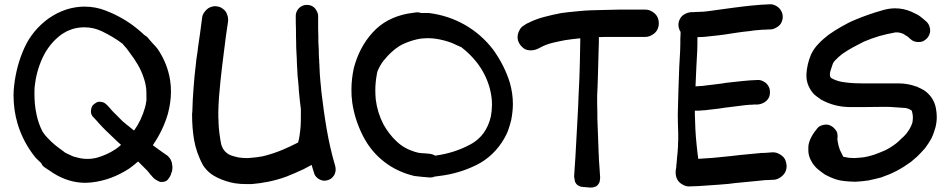

<svg xmlns="http://www.w3.org/2000/svg" viewBox="-20 -792 4359 879"><path d="M143.6 -69.3C151.4 -61.5 160.2 -53.7 168.9 -44.9C171.9 -37.1 176.8 -31.2 183.6 -26.4C190.4 -21.5 197.3 -17.6 204.1 -12.7C210.9 -7.8 217.8 -3.9 224.6 1C271.5 30.3 320.3 44.9 370.1 44.9C379.9 44.9 389.6 43.9 400.4 43C460.9 36.1 518.6 14.6 573.2 -21.5C586.9 -31.2 599.6 -42 612.3 -52.7L653.3 -11.7C658.2 -6.8 662.1 -1 667 4.9C671.9 10.7 676.8 16.6 681.6 21.5C686.5 26.4 692.4 31.2 699.2 34.2C700.2 35.2 701.2 35.2 702.1 35.2C707 39.1 712.9 41 717.8 41H721.7C726.6 41 732.4 40 737.3 38.1C744.1 35.2 749 30.3 752 25.4L757.8 16.6C758.8 13.7 760.7 9.8 762.7 6.8L764.6 -1C765.6 -2.9 766.6 -4.9 767.6 -7.8C768.6 -14.6 769.5 -20.5 769.5 -26.4V-28.3C768.6 -35.2 767.6 -41 766.6 -47.9C765.6 -50.8 764.6 -52.7 763.7 -55.7C762.7 -57.6 761.7 -59.6 760.7 -62.5C758.8 -65.4 756.8 -67.4 755.9 -69.3C753.9 -72.3 752 -74.2 750 -76.2L747.1 -79.1C746.1 -79.1 745.1 -80.1 744.1 -81.1L728.5 -91.8C718.8 -98.6 710 -105.5 701.2 -111.3C694.3 -116.2 686.5 -122.1 679.7 -127C680.7 -128.9 681.6 -130.9 682.6 -131.8C711.9 -174.8 734.4 -221.7 749 -272.5C757.8 -306.6 762.7 -339.8 762.7 -372.1C762.7 -389.6 761.7 -407.2 758.8 -424.8C751 -474.6 732.4 -522.5 702.1 -567.4C695.3 -576.2 687.5 -585 678.7 -593.8C670.9 -602.5 663.1 -611.3 656.2 -620.1C651.4 -625 646.5 -628.9 640.6 -631.8C633.8 -638.7 627 -644.5 620.1 -650.4C574.2 -690.4 522.5 -720.7 464.8 -743.2C432.6 -755.9 400.4 -761.7 367.2 -761.7C340.8 -761.7 313.5 -757.8 285.2 -749C270.5 -744.1 255.9 -738.3 242.2 -731.4C229.5 -724.6 215.8 -716.8 203.1 -708C153.3 -671.9 116.2 -627 91.8 -573.2C67.4 -519.5 51.8 -461.9 44.9 -401.4C43 -386.7 42 -371.1 42 -355.5C42 -311.5 47.9 -267.6 60.5 -225.6C77.1 -169.9 104.5 -117.2 143.6 -69.3ZM264.6 -103.5C253.9 -111.3 243.2 -119.1 232.4 -127.9C220.7 -137.7 209 -148.4 198.2 -160.2C189.5 -168.9 181.6 -178.7 174.8 -189.5C162.1 -213.9 153.3 -239.3 147.5 -266.6C140.6 -297.9 137.7 -329.1 137.7 -361.3C137.7 -372.1 137.7 -383.8 138.7 -395.5C143.6 -441.4 155.3 -485.4 174.8 -527.3C194.3 -569.3 222.7 -605.5 260.7 -633.8C269.5 -639.6 278.3 -644.5 287.1 -649.4C295.9 -653.3 305.7 -657.2 315.4 -660.2C333 -665 349.6 -667 366.2 -667C394.5 -667 420.9 -661.1 447.3 -648.4C481.4 -631.8 512.7 -613.3 541 -591.8C544.9 -586.9 548.8 -582 553.7 -577.1C557.6 -572.3 561.5 -568.4 564.5 -563.5C568.4 -558.6 572.3 -553.7 575.2 -548.8C588.9 -531.2 600.6 -513.7 611.3 -495.1C622.1 -476.6 630.9 -457 637.7 -436.5C643.6 -419.9 647.5 -402.3 649.4 -384.8C650.4 -374 650.4 -362.3 650.4 -349.6V-332L649.4 -327.1C648.4 -318.4 646.5 -308.6 643.6 -298.8C632.8 -260.7 616.2 -225.6 593.8 -194.3L574.2 -210C569.3 -213.9 565.4 -217.8 560.5 -220.7L546.9 -232.4C545.9 -233.4 544.9 -233.4 543.9 -234.4L523.4 -254.9L496.1 -282.2C491.2 -287.1 487.3 -292 483.4 -296.9C478.5 -301.8 474.6 -305.7 470.7 -310.5C465.8 -315.4 460 -320.3 453.1 -323.2C446.3 -325.2 440.4 -326.2 435.5 -326.2H431.6C424.8 -325.2 418 -321.3 412.1 -316.4C405.3 -311.5 401.4 -306.6 399.4 -299.8C397.5 -294.9 396.5 -289.1 396.5 -283.2V-278.3C397.5 -269.5 400.4 -262.7 405.3 -257.8C410.2 -252 416 -246.1 420.9 -241.2L436.5 -223.6C441.4 -218.8 445.3 -213.9 450.2 -209L464.8 -194.3L513.7 -147.5C520.5 -140.6 527.3 -134.8 534.2 -128.9C526.4 -122.1 518.6 -115.2 509.8 -109.4C483.4 -91.8 455.1 -79.1 424.8 -70.3C410.2 -66.4 395.5 -64.5 380.9 -64.5C364.3 -64.5 348.6 -66.4 332 -71.3C322.3 -73.2 312.5 -76.2 303.7 -81.1C294.9 -85 286.1 -88.9 277.3 -93.8C273.4 -96.7 269.5 -100.6 264.6 -103.5Z M1418 0C1419.9 8.8 1424.8 15.6 1432.6 22.5C1439.5 28.3 1447.3 32.2 1456.1 34.2C1459 35.2 1462.9 35.2 1465.8 35.2C1470.7 35.2 1476.6 34.2 1482.4 32.2C1491.2 29.3 1499 24.4 1503.9 17.6C1509.8 11.7 1513.7 3.9 1515.6 -5.9C1516.6 -9.8 1516.6 -13.7 1516.6 -17.6C1516.6 -22.5 1515.6 -27.3 1514.6 -32.2C1498 -87.9 1485.4 -144.5 1475.6 -201.2C1465.8 -257.8 1458 -315.4 1451.2 -373C1450.2 -381.8 1450.2 -389.6 1449.2 -396.5C1448.2 -403.3 1448.2 -409.2 1447.3 -414.1C1445.3 -433.6 1444.3 -445.3 1444.3 -450.2C1444.3 -455.1 1443.4 -468.8 1442.4 -489.3C1442.4 -494.1 1442.4 -499 1441.4 -505.9C1441.4 -511.7 1441.4 -518.6 1440.4 -525.4C1439.5 -538.1 1439.5 -549.8 1439.5 -562.5L1437.5 -599.6C1437.5 -619.1 1437.5 -638.7 1436.5 -659.2V-718.8C1436.5 -727.5 1433.6 -735.4 1428.7 -744.1C1423.8 -752.9 1418 -758.8 1411.1 -762.7C1403.3 -767.6 1394.5 -769.5 1384.8 -769.5C1376 -769.5 1367.2 -767.6 1359.4 -762.7C1352.5 -758.8 1345.7 -752.9 1340.8 -744.1C1335.9 -735.4 1334 -727.5 1334 -718.8C1334 -698.2 1334 -677.7 1335 -657.2C1335 -636.7 1335 -616.2 1335.9 -595.7C1335.9 -583 1335.9 -570.3 1336.9 -557.6C1337.9 -544.9 1337.9 -532.2 1338.9 -519.5C1338.9 -510.7 1338.9 -502.9 1339.8 -496.1C1339.8 -489.3 1339.8 -483.4 1340.8 -478.5C1341.8 -458 1341.8 -445.3 1342.8 -440.4C1343.8 -435.5 1344.7 -422.9 1346.7 -400.4C1347.7 -395.5 1347.7 -389.6 1347.7 -383.8C1348.6 -377 1348.6 -370.1 1349.6 -362.3C1351.6 -338.9 1354.5 -315.4 1357.4 -293V-265.6C1357.4 -249 1357.4 -231.4 1356.4 -214.8C1355.5 -200.2 1353.5 -186.5 1351.6 -172.9C1350.6 -162.1 1347.7 -150.4 1344.7 -139.6C1322.3 -127.9 1298.8 -117.2 1276.4 -107.4C1246.1 -94.7 1214.8 -84 1181.6 -76.2C1163.1 -73.2 1145.5 -70.3 1127 -69.3C1121.1 -68.4 1115.2 -68.4 1108.4 -68.4C1095.7 -68.4 1084 -69.3 1071.3 -71.3C1061.5 -73.2 1051.8 -76.2 1042 -79.1C1032.2 -82 1023.4 -86.9 1015.6 -93.8C1001 -106.4 992.2 -125 989.3 -149.4C985.4 -173.8 982.4 -195.3 981.4 -211.9C981.4 -216.8 981.4 -221.7 980.5 -226.6V-241.2C979.5 -248 979.5 -253.9 979.5 -260.7V-281.2C980.5 -328.1 984.4 -375 989.3 -420.9C994.1 -467.8 1000 -514.6 1005.9 -560.5C1008.8 -583 1011.7 -606.4 1014.6 -628.9C1017.6 -651.4 1021.5 -673.8 1024.4 -696.3V-703.1C1024.4 -710.9 1022.5 -718.8 1019.5 -726.6C1015.6 -737.3 1009.8 -745.1 1001 -751C993.2 -757.8 983.4 -761.7 972.7 -762.7C969.7 -763.7 967.8 -763.7 964.8 -763.7C957 -763.7 949.2 -761.7 942.4 -758.8C932.6 -754.9 924.8 -748 918 -739.3C911.1 -730.5 906.2 -721.7 905.3 -710.9L896.5 -643.6C893.6 -621.1 889.6 -598.6 886.7 -576.2C885.7 -563.5 883.8 -551.8 881.8 -539.1C879.9 -526.4 877.9 -513.7 877 -501C872.1 -463.9 869.1 -426.8 866.2 -390.6C863.3 -353.5 861.3 -316.4 860.4 -279.3C859.4 -274.4 859.4 -270.5 859.4 -265.6C859.4 -226.6 862.3 -189.5 868.2 -153.3C875 -113.3 888.7 -73.2 910.2 -34.2C926.8 -9.8 947.3 7.8 973.6 20.5C1000 33.2 1026.4 42 1054.7 46.9C1073.2 49.8 1090.8 50.8 1108.4 50.8H1131.8C1157.2 48.8 1182.6 44.9 1208 40C1236.3 34.2 1264.6 26.4 1291 16.6C1317.4 5.9 1343.8 -4.9 1370.1 -17.6L1399.4 -33.2C1402.3 -34.2 1404.3 -36.1 1406.2 -37.1C1407.2 -36.1 1407.2 -36.1 1407.2 -35.2C1410.2 -23.4 1414.1 -11.7 1418 0Z M1738.3 -51.8C1778.3 -20.5 1824.2 1 1877 13.7L1912.1 17.6L1947.3 20.5H1951.2C1958 20.5 1963.9 19.5 1968.8 16.6C1976.6 15.6 1983.4 14.6 1990.2 13.7C2049.8 6.8 2106.4 -9.8 2160.2 -36.1C2213.9 -62.5 2256.8 -103.5 2288.1 -157.2C2295.9 -170.9 2302.7 -184.6 2307.6 -199.2C2312.5 -212.9 2316.4 -227.5 2320.3 -242.2C2325.2 -267.6 2328.1 -292 2328.1 -316.4C2328.1 -348.6 2323.2 -380.9 2314.5 -412.1C2297.9 -466.8 2271.5 -517.6 2237.3 -565.4C2200.2 -613.3 2157.2 -650.4 2107.4 -678.7C2057.6 -707 2003.9 -724.6 1944.3 -732.4H1908.2C1903.3 -734.4 1897.5 -735.4 1891.6 -735.4H1885.7L1865.2 -732.4C1858.4 -731.4 1852.5 -730.5 1845.7 -729.5C1780.3 -716.8 1726.6 -688.5 1685.5 -642.6C1644.5 -597.7 1616.2 -543 1599.6 -479.5C1592.8 -447.3 1588.9 -414.1 1588.9 -381.8C1588.9 -361.3 1589.8 -341.8 1592.8 -321.3C1600.6 -268.6 1617.2 -217.8 1641.6 -169.9C1666 -122.1 1698.2 -83 1738.3 -51.8ZM1947.3 -87.9C1928.7 -89.8 1917 -90.8 1910.2 -90.8C1903.3 -90.8 1892.6 -92.8 1879.9 -96.7C1847.7 -106.4 1819.3 -122.1 1795.9 -144.5C1771.5 -167 1752 -193.4 1735.4 -222.7C1716.8 -258.8 1705.1 -296.9 1700.2 -336.9C1699.2 -350.6 1698.2 -364.3 1698.2 -378.9C1698.2 -405.3 1701.2 -430.7 1706.1 -457C1707 -460 1707 -461.9 1708 -464.8C1714.8 -482.4 1724.6 -499 1735.4 -513.7C1748 -529.3 1761.7 -543.9 1777.3 -557.6C1795.9 -574.2 1815.4 -586.9 1837.9 -595.7C1859.4 -604.5 1881.8 -611.3 1906.2 -615.2C1917 -616.2 1928.7 -617.2 1939.5 -617.2C1952.1 -617.2 1964.8 -616.2 1977.5 -614.3C2001 -610.4 2024.4 -604.5 2047.9 -595.7C2054.7 -592.8 2060.5 -589.8 2067.4 -586.9C2074.2 -584 2080.1 -581.1 2086.9 -578.1C2087.9 -577.1 2089.8 -577.1 2091.8 -576.2C2118.2 -555.7 2142.6 -532.2 2163.1 -505.9C2190.4 -470.7 2210 -431.6 2221.7 -389.6C2228.5 -364.3 2232.4 -338.9 2232.4 -313.5C2232.4 -295.9 2230.5 -278.3 2227.5 -259.8C2213.9 -200.2 2182.6 -157.2 2133.8 -130.9C2085 -104.5 2032.2 -87.9 1976.6 -80.1C1975.6 -80.1 1973.6 -80.1 1972.7 -79.1C1964.8 -84 1956.1 -86.9 1947.3 -87.9Z M2359.4 -589.8C2366.2 -580.1 2374 -572.3 2382.8 -567.4C2390.6 -563.5 2399.4 -561.5 2410.2 -561.5H2414.1C2425.8 -562.5 2436.5 -565.4 2445.3 -570.3L2453.1 -574.2C2470.7 -584 2489.3 -590.8 2508.8 -595.7C2528.3 -600.6 2547.9 -604.5 2568.4 -608.4C2588.9 -611.3 2610.4 -614.3 2631.8 -616.2H2636.7C2635.7 -582 2635.7 -546.9 2634.8 -511.7C2633.8 -460 2631.8 -409.2 2628.9 -357.4C2627.9 -321.3 2626 -286.1 2624 -251C2622.1 -214.8 2620.1 -179.7 2618.2 -144.5C2617.2 -131.8 2617.2 -120.1 2616.2 -108.4L2614.3 -73.2L2611.3 -29.3C2610.4 -14.6 2609.4 1 2608.4 15.6C2608.4 19.5 2609.4 23.4 2610.4 27.3C2610.4 32.2 2611.3 37.1 2613.3 42C2616.2 47.9 2620.1 52.7 2626 56.6C2631.8 60.5 2637.7 62.5 2643.6 63.5H2648.4C2649.4 64.5 2651.4 64.5 2653.3 64.5H2658.2C2661.1 65.4 2664.1 65.4 2667 65.4C2669.9 65.4 2672.9 65.4 2675.8 66.4H2686.5C2689.5 66.4 2693.4 66.4 2697.3 65.4C2698.2 64.5 2699.2 64.5 2700.2 64.5C2701.2 63.5 2702.1 63.5 2703.1 63.5C2710 61.5 2714.8 57.6 2718.8 51.8C2723.6 45.9 2725.6 40 2726.6 33.2V29.3C2727.5 26.4 2727.5 23.4 2727.5 20.5L2725.6 -8.8C2724.6 -19.5 2724.6 -29.3 2723.6 -39.1L2721.7 -64.5C2721.7 -73.2 2721.7 -82 2720.7 -90.8L2717.8 -169.9L2714.8 -249C2714.8 -271.5 2714.8 -293 2713.9 -315.4V-346.7V-353.5C2715.8 -389.6 2716.8 -424.8 2717.8 -460.9C2718.8 -497.1 2719.7 -532.2 2720.7 -568.4C2721.7 -585 2721.7 -600.6 2721.7 -617.2V-622.1C2742.2 -623 2761.7 -623 2782.2 -623H2934.6C2945.3 -623 2955.1 -626 2964.8 -631.8C2975.6 -637.7 2983.4 -645.5 2988.3 -654.3C2993.2 -663.1 2996.1 -673.8 2996.1 -685.5C2996.1 -697.3 2993.2 -708 2988.3 -716.8C2983.4 -725.6 2975.6 -733.4 2964.8 -739.3C2955.1 -745.1 2945.3 -748 2934.6 -748H2812.5C2772.5 -747.1 2731.4 -746.1 2691.4 -745.1C2668 -744.1 2644.5 -743.2 2621.1 -740.2C2597.7 -738.3 2574.2 -735.4 2550.8 -732.4C2524.4 -727.5 2498 -721.7 2472.7 -714.8C2446.3 -708 2421.9 -699.2 2397.5 -686.5C2394.5 -685.5 2390.6 -683.6 2387.7 -681.6L2378.9 -675.8C2370.1 -670.9 2362.3 -663.1 2357.4 -652.3C2352.5 -642.6 2349.6 -632.8 2349.6 -623V-621.1C2349.6 -610.4 2352.5 -600.6 2359.4 -589.8Z M3081.1 30.3C3085.9 39.1 3093.8 46.9 3104.5 52.7C3114.3 58.6 3124 61.5 3133.8 61.5H3134.8C3165 60.5 3195.3 59.6 3225.6 56.6C3254.9 54.7 3285.2 52.7 3315.4 49.8C3335.9 46.9 3356.4 44.9 3377 43L3438.5 37.1L3458 35.2C3463.9 34.2 3469.7 34.2 3476.6 33.2C3484.4 32.2 3492.2 32.2 3499 32.2C3506.8 31.2 3514.6 31.2 3521.5 31.2C3532.2 30.3 3542 27.3 3551.8 20.5C3562.5 13.7 3569.3 5.9 3574.2 -2.9C3579.1 -11.7 3581.1 -20.5 3581.1 -31.2V-34.2C3580.1 -45.9 3577.1 -56.6 3572.3 -65.4C3566.4 -74.2 3558.6 -81.1 3547.9 -86.9C3539.1 -91.8 3529.3 -94.7 3519.5 -94.7H3516.6L3491.2 -92.8C3482.4 -91.8 3474.6 -91.8 3465.8 -91.8L3446.3 -89.8C3439.5 -88.9 3432.6 -88.9 3425.8 -87.9L3364.3 -82C3343.8 -79.1 3323.2 -77.1 3302.7 -75.2L3244.1 -69.3L3185.5 -65.4C3182.6 -65.4 3179.7 -65.4 3176.8 -64.5C3173.8 -86.9 3170.9 -109.4 3168.9 -131.8C3164.1 -176.8 3162.1 -222.7 3161.1 -269.5V-285.2H3168C3174.8 -285.2 3182.6 -285.2 3189.5 -286.1C3194.3 -287.1 3200.2 -287.1 3206.1 -287.1L3221.7 -289.1L3271.5 -294.9C3288.1 -297.9 3304.7 -299.8 3321.3 -301.8L3368.2 -307.6C3382.8 -309.6 3398.4 -311.5 3414.1 -312.5C3419.9 -312.5 3425.8 -312.5 3431.6 -313.5H3449.2C3459 -314.5 3468.8 -317.4 3477.5 -322.3C3486.3 -327.1 3493.2 -334 3498 -341.8C3502.9 -349.6 3504.9 -359.4 3504.9 -370.1C3504.9 -380.9 3502.9 -389.6 3498 -397.5C3493.2 -406.2 3486.3 -413.1 3477.5 -418C3468.8 -422.9 3460.9 -425.8 3452.1 -425.8H3449.2C3425.8 -424.8 3402.3 -423.8 3377.9 -420.9C3354.5 -418 3331.1 -416 3306.6 -413.1C3290 -410.2 3274.4 -408.2 3257.8 -406.2L3209 -400.4C3204.1 -399.4 3199.2 -399.4 3194.3 -398.4C3189.5 -398.4 3184.6 -398.4 3179.7 -397.5C3173.8 -397.5 3168.9 -397.5 3164.1 -396.5C3165 -425.8 3167 -455.1 3168 -484.4C3168.9 -496.1 3168.9 -507.8 3169.9 -520.5C3170.9 -532.2 3170.9 -543.9 3171.9 -556.6C3172.9 -576.2 3172.9 -595.7 3172.9 -615.2V-622.1C3181.6 -622.1 3191.4 -622.1 3201.2 -623L3220.7 -625C3226.6 -626 3232.4 -626 3239.3 -627C3257.8 -628.9 3277.3 -630.9 3296.9 -633.8C3316.4 -636.7 3335.9 -639.6 3354.5 -642.6C3373 -645.5 3390.6 -647.5 3409.2 -649.4C3426.8 -652.3 3444.3 -654.3 3462.9 -655.3C3469.7 -656.2 3477.5 -656.2 3484.4 -656.2C3491.2 -657.2 3499 -657.2 3505.9 -657.2C3515.6 -657.2 3525.4 -660.2 3534.2 -666C3543.9 -670.9 3550.8 -677.7 3555.7 -685.5C3560.5 -694.3 3563.5 -704.1 3563.5 -714.8C3563.5 -725.6 3560.5 -735.4 3555.7 -743.2C3550.8 -752 3543.9 -758.8 3534.2 -764.6C3525.4 -769.5 3516.6 -772.5 3507.8 -772.5H3505.9C3477.5 -771.5 3450.2 -769.5 3421.9 -766.6C3394.5 -763.7 3367.2 -760.7 3338.9 -756.8C3320.3 -753.9 3300.8 -752 3281.2 -749L3224.6 -741.2C3218.8 -740.2 3212.9 -740.2 3208 -739.3C3202.1 -738.3 3196.3 -738.3 3190.4 -738.3C3182.6 -737.3 3174.8 -737.3 3167 -737.3C3159.2 -736.3 3151.4 -736.3 3143.6 -736.3C3133.8 -735.4 3124 -732.4 3115.2 -727.5C3105.5 -722.7 3098.6 -715.8 3093.8 -707C3088.9 -698.2 3085.9 -689.5 3085.9 -678.7C3085.9 -668 3088.9 -658.2 3093.8 -649.4C3094.7 -648.4 3094.7 -647.5 3095.7 -646.5C3095.7 -636.7 3095.7 -627 3094.7 -617.2C3094.7 -598.6 3094.7 -579.1 3093.8 -559.6C3092.8 -547.9 3092.8 -536.1 3091.8 -523.4L3089.8 -488.3C3088.9 -451.2 3086.9 -414.1 3085.9 -377.9C3085 -341.8 3084 -304.7 3083 -268.6C3083 -239.3 3084 -210 3085 -181.6V-177.7V-150.4C3084 -140.6 3084 -130.9 3084 -122.1C3083 -112.3 3083 -102.5 3082 -93.8C3081.1 -84 3080.1 -74.2 3079.1 -65.4C3079.1 -61.5 3079.1 -57.6 3078.1 -53.7C3078.1 -49.8 3078.1 -45.9 3077.1 -43C3076.2 -38.1 3076.2 -32.2 3076.2 -27.3L3074.2 -15.6C3073.2 -10.7 3073.2 -5.9 3073.2 -1C3073.2 10.7 3076.2 21.5 3081.1 30.3Z M3721.7 -19.5C3732.4 -9.8 3745.1 -1 3757.8 7.8C3770.5 14.6 3787.1 22.5 3807.6 29.3C3828.1 36.1 3857.4 39.1 3895.5 40C3916 39.1 3935.5 37.1 3955.1 34.2C3974.6 30.3 3994.1 25.4 4013.7 20.5C4039.1 11.7 4062.5 2 4085 -9.8C4107.4 -21.5 4128.9 -35.2 4150.4 -50.8C4158.2 -57.6 4168 -65.4 4178.7 -75.2C4189.5 -85.9 4202.1 -98.6 4214.8 -113.3C4225.6 -127.9 4235.4 -142.6 4244.1 -158.2C4252 -174.8 4257.8 -191.4 4262.7 -209C4266.6 -224.6 4268.6 -240.2 4268.6 -255.9C4268.6 -268.6 4267.6 -282.2 4264.6 -296.9C4258.8 -327.1 4244.1 -351.6 4220.7 -371.1C4214.8 -376 4209 -379.9 4203.1 -382.8C4196.3 -386.7 4189.5 -389.6 4182.6 -392.6C4181.6 -393.6 4180.7 -393.6 4179.7 -394.5C4178.7 -395.5 4176.8 -395.5 4175.8 -395.5C4149.4 -405.3 4123 -410.2 4094.7 -410.2H3951.2C3936.5 -410.2 3916 -410.2 3890.6 -411.1C3875 -412.1 3858.4 -413.1 3841.8 -416C3825.2 -418 3809.6 -422.9 3794.9 -429.7C3793 -430.7 3791 -431.6 3788.1 -433.6C3785.2 -434.6 3783.2 -436.5 3782.2 -438.5C3781.2 -440.4 3780.3 -442.4 3780.3 -444.3C3779.3 -446.3 3779.3 -448.2 3779.3 -450.2C3779.3 -459 3781.2 -466.8 3784.2 -474.6L3792 -498C3794.9 -505.9 3799.8 -512.7 3806.6 -518.6C3812.5 -525.4 3822.3 -534.2 3835.9 -544.9C3851.6 -555.7 3868.2 -566.4 3884.8 -575.2C3901.4 -584 3918 -592.8 3935.5 -601.6C3959 -611.3 3982.4 -620.1 4005.9 -627C4029.3 -633.8 4053.7 -638.7 4079.1 -643.6H4088.9C4093.8 -643.6 4100.6 -642.6 4108.4 -639.6C4112.3 -638.7 4116.2 -636.7 4119.1 -634.8L4127.9 -628.9C4130.9 -627.9 4132.8 -626 4135.7 -624C4138.7 -622.1 4140.6 -620.1 4142.6 -618.2L4145.5 -615.2C4146.5 -614.3 4147.5 -614.3 4148.4 -613.3C4155.3 -606.4 4163.1 -602.5 4173.8 -600.6C4177.7 -599.6 4181.6 -599.6 4185.5 -599.6C4191.4 -599.6 4196.3 -600.6 4201.2 -601.6C4210 -604.5 4217.8 -610.4 4224.6 -617.2C4231.4 -625 4235.4 -633.8 4237.3 -642.6C4238.3 -645.5 4238.3 -649.4 4238.3 -652.3C4238.3 -658.2 4237.3 -664.1 4235.4 -669.9C4232.4 -679.7 4227.5 -687.5 4220.7 -693.4C4215.8 -698.2 4210.9 -702.1 4206.1 -706.1L4191.4 -717.8C4184.6 -722.7 4177.7 -726.6 4170.9 -729.5C4164.1 -732.4 4157.2 -736.3 4150.4 -739.3C4127 -749 4102.5 -753.9 4078.1 -753.9C4059.6 -753.9 4040 -751 4020.5 -745.1C3975.6 -732.4 3933.6 -717.8 3894.5 -701.2C3873 -692.4 3852.5 -681.6 3832 -669.9C3812.5 -659.2 3793 -646.5 3773.4 -632.8C3756.8 -620.1 3741.2 -606.4 3727.5 -591.8C3712.9 -577.1 3701.2 -560.5 3692.4 -541C3680.7 -512.7 3673.8 -483.4 3671.9 -453.1V-445.3C3671.9 -417 3681.6 -391.6 3700.2 -368.2C3705.1 -361.3 3711.9 -355.5 3718.8 -350.6L3739.3 -335.9C3779.3 -313.5 3824.2 -301.8 3873 -301.8C3920.9 -301.8 3967.8 -301.8 4012.7 -302.7C4046.9 -302.7 4064.5 -302.7 4064.5 -301.8L4121.1 -297.9H4123C4126 -297.9 4129.9 -296.9 4132.8 -295.9L4141.6 -293C4144.5 -292 4146.5 -290 4148.4 -289.1L4154.3 -285.2C4157.2 -276.4 4158.2 -267.6 4159.2 -258.8V-252C4159.2 -245.1 4158.2 -238.3 4157.2 -231.4C4154.3 -221.7 4150.4 -212.9 4145.5 -204.1C4140.6 -195.3 4134.8 -187.5 4128.9 -179.7C4122.1 -170.9 4114.3 -164.1 4106.4 -157.2C4099.6 -150.4 4091.8 -142.6 4083 -135.7C4066.4 -123 4048.8 -111.3 4029.3 -102.5C4009.8 -93.8 3993.2 -87.9 3979.5 -83C3964.8 -78.1 3951.2 -75.2 3936.5 -72.3C3921.9 -70.3 3907.2 -69.3 3892.6 -68.4C3877.9 -68.4 3864.3 -69.3 3851.6 -72.3C3847.7 -73.2 3843.8 -73.2 3840.8 -74.2C3839.8 -75.2 3839.8 -75.2 3839.8 -76.2L3828.1 -99.6C3826.2 -103.5 3824.2 -107.4 3823.2 -111.3C3822.3 -116.2 3820.3 -120.1 3819.3 -124C3818.4 -128.9 3817.4 -132.8 3816.4 -137.7C3815.4 -141.6 3814.5 -145.5 3814.5 -150.4C3813.5 -151.4 3813.5 -153.3 3813.5 -154.3V-156.2C3814.5 -161.1 3814.5 -165 3814.5 -168.9C3814.5 -174.8 3813.5 -179.7 3812.5 -184.6C3809.6 -193.4 3803.7 -200.2 3796.9 -207C3789.1 -213.9 3780.3 -218.8 3771.5 -220.7C3768.6 -221.7 3765.6 -221.7 3762.7 -221.7C3756.8 -221.7 3751 -220.7 3744.1 -218.8C3733.4 -215.8 3725.6 -210 3720.7 -203.1C3711.9 -192.4 3703.1 -180.7 3696.3 -168C3689.5 -156.2 3684.6 -143.6 3681.6 -128.9C3680.7 -122.1 3680.7 -116.2 3680.7 -109.4C3680.7 -103.5 3680.7 -97.7 3681.6 -90.8C3683.6 -78.1 3687.5 -66.4 3694.3 -54.7C3701.2 -41 3710.9 -29.3 3721.7 -19.5ZM4155.3 -284.2H4156.2V-283.2L4155.3 -284.2Z"/></svg>

Font: Citrustime FakeCyr
Style: Regular
Weight: 400
Version: Version 1.1